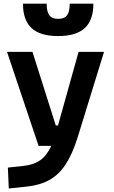

<svg xmlns="http://www.w3.org/2000/svg" viewBox="-20 -803 626 1057"><path d="M28.3 234.4 23.4 119.6 112.8 109.9Q166.5 104 202.1 78.6Q237.8 53.2 262.2 0H192.4L18.6 -517.6H158.7L287.1 -112.3H299.3L412.6 -517.6H552.7L407.2 -45.9Q377.9 47.4 339.8 104.2Q301.8 161.1 249.5 189.2Q197.3 217.3 124.5 224.6ZM300.3 -604.5Q200.2 -604.5 153.3 -648.7Q106.4 -692.9 106.4 -782.7H236.8Q236.8 -739.3 251.5 -719.2Q266.1 -699.2 300.3 -699.2Q335.4 -699.2 349.6 -719.5Q363.8 -739.7 363.8 -782.7H494.1Q494.1 -692.4 446.8 -648.4Q399.4 -604.5 300.3 -604.5Z"/></svg>

Font: Cascadia Code NF
Style: Bold
Weight: 700
Monospace: yes
Designer: Aaron Bell
Foundry: Saja Typeworks
Version: Version 2404.023; ttfautohint (v1.8.4)